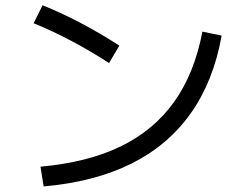

<svg xmlns="http://www.w3.org/2000/svg" viewBox="-20 -709 904 711"><path d="M729.5 -591.8 800.8 -577.1Q770.5 -408.2 686.5 -289.6Q602.5 -170.9 466.3 -103Q330.1 -35.2 141.6 -18.6L129.9 -91.8Q304.7 -107.4 427.2 -167Q549.8 -226.6 625 -332Q700.2 -437.5 729.5 -591.8ZM104.5 -623 137.7 -689.5Q280.3 -631.8 421.9 -540L383.8 -475.6Q243.2 -566.4 104.5 -623Z"/></svg>

Font: Pretendard GOV Variable
Style: Regular
Weight: 400
Designer: Base glyphs from Inter by Rasmus Andersson; Hangul glyphs from Noto Sans CJK(Source Han Sans) by Jang Soo-young and Kang
Foundry: Kil Hyung-jin
Version: Version 1.307;Glyphs 3.2 (3192)